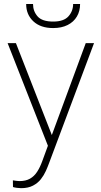

<svg xmlns="http://www.w3.org/2000/svg" viewBox="-20 -749 517 982"><path d="M242.7 -51.8 418.5 -528.3H460.9L230.5 86.4Q224.1 104 214.4 125.7Q204.6 147.5 189 167.5Q173.3 187.5 148.7 200.4Q124 213.4 87.9 213.4Q79.6 213.4 66.2 211.7Q52.7 210 46.4 207.5L45.9 173.3Q52.7 174.8 64 176Q75.2 177.2 79.6 177.2Q111.8 177.2 133.5 164.8Q155.3 152.3 169.9 129.6Q184.6 106.9 195.8 76.2ZM61.5 -528.3 249 -48.3 260.3 -8.3 230.5 10.3 19 -528.3ZM354 -728.5H389.6Q389.6 -692.4 373.3 -664.6Q356.9 -636.7 325.9 -621.1Q294.9 -605.5 252 -605.5Q187.5 -605.5 150.6 -639.9Q113.8 -674.3 113.8 -728.5H148.9Q148.9 -691.9 172.1 -665.3Q195.3 -638.7 252 -638.7Q306.2 -638.7 330.1 -665.5Q354 -692.4 354 -728.5Z"/></svg>

Font: Roboto ExtraLight
Style: Regular
Weight: 250
Designer: Christian Robertson
Foundry: Google
Version: Version 3.009; 2024